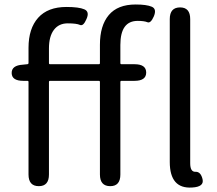

<svg xmlns="http://www.w3.org/2000/svg" viewBox="-20 -829 968 855"><path d="M736 -108V-744Q736 -796 782 -796Q827 -796 827 -744V-102Q827 -63 850.5 -64Q874 -65 882 -31Q890 3 836 6Q736 13 736 -108ZM153 0Q107 0 107 -52V-464Q107 -469 102 -469H84Q33 -469 32 -503Q31 -538 82 -541L101 -543Q107 -543 107 -549V-616Q107 -702 150 -750Q193 -798 276 -798Q331 -798 355.5 -787.5Q380 -777 365 -744Q351 -711 336 -718Q321 -725 281.5 -725Q242 -725 220 -696Q198 -667 198 -613V-548Q198 -543 203 -543H420Q425 -543 425 -548V-630Q425 -715 464.5 -762Q504 -809 584 -809Q633 -809 656 -799Q679 -789 665 -756Q651 -724 636.5 -730Q622 -736 593 -736Q516 -736 516 -629V-548Q516 -543 521 -543H579Q631 -543 631 -506Q631 -469 579 -469H521Q516 -469 516 -464V-52Q516 0 471 0Q425 0 425 -52V-464Q425 -469 420 -469H203Q198 -469 198 -464V-52Q198 0 153 0Z"/></svg>

Font: Resource Han Rounded HK
Style: Regular
Weight: 400
Designer: Cyano Hao (round all glyphs); Ryoko NISHIZUKA  (kana, bopomofo & ideographs); Paul D. Hunt (Latin, Greek & Cyrillic); Sa
Foundry: Cyano Hao
Version: 0.990